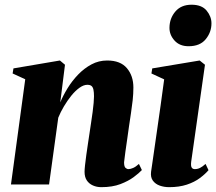

<svg xmlns="http://www.w3.org/2000/svg" viewBox="-20 -782 916 814"><path d="M235.5 -348Q247.5 -377 266.5 -408Q285.5 -439 311.2 -465.8Q337 -492.5 367.8 -509Q398.5 -525.5 434.5 -525.5Q490.5 -525.5 518 -493Q545.5 -460.5 545.5 -411Q545.5 -384.5 542.5 -357Q539.5 -329.5 535.2 -301.8Q531 -274 527 -247Q524 -222.5 519.5 -193.5Q515 -164.5 511.5 -137.8Q508 -111 506 -94Q506 -76 512 -70.5Q518 -65 524.5 -65Q533 -65 544.5 -70Q556 -75 569 -87L581.5 -61Q570 -48.5 547.2 -31.5Q524.5 -14.5 490.5 -1.5Q456.5 11.5 409.5 11.5Q390 11.5 373.8 4.2Q357.5 -3 348 -17.2Q338.5 -31.5 338.5 -53.5Q338.5 -63 340.5 -81.8Q342.5 -100.5 345.8 -124.2Q349 -148 352.8 -172.5Q356.5 -197 359.5 -217Q363 -241 366.5 -264Q370 -287 372.8 -307.8Q375.5 -328.5 377 -345.5Q378.5 -362.5 378.5 -373.5Q378.5 -390.5 376.2 -401.5Q374 -412.5 368 -417.5Q362 -422.5 350 -422.5Q334.5 -422.5 316.8 -409.8Q299 -397 282.2 -376.2Q265.5 -355.5 251 -331Q236.5 -306.5 227 -283L188 0H26.5L87 -446L33.5 -470.5L37 -492L234 -525.5L255.5 -507.5Z M697 11.5Q676 11.5 657.5 5Q639 -1.5 628.2 -16Q617.5 -30.5 620.5 -54Q621.5 -61.5 625.2 -86Q629 -110.5 634.2 -148.5Q639.5 -186.5 646.5 -234Q653.5 -281.5 661 -335.5Q668.5 -389.5 676 -445.5L622 -470.5L625.5 -492L826.5 -525.5L849 -507.5L790.5 -96Q788.5 -78 792.8 -71.5Q797 -65 806 -65Q817.5 -65 827.8 -70Q838 -75 851.5 -87L864 -60.5Q850 -44 827.2 -27Q804.5 -10 772 0.8Q739.5 11.5 697 11.5ZM779.5 -586Q741.5 -586 719.8 -610.2Q698 -634.5 698.5 -665Q699 -704.5 723.5 -733.2Q748 -762 792 -762Q835.5 -762 856 -737Q876.5 -712 876.5 -683Q876.5 -645.5 852.2 -615.8Q828 -586 779.5 -586Z"/></svg>

Font: Merriweather 120pt Black
Style: Italic
Weight: 900
Italic angle: -7.8°
Version: Version 2.101